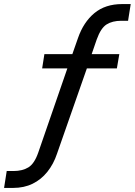

<svg xmlns="http://www.w3.org/2000/svg" viewBox="-56 -734 662 943"><path d="M-36 189 -23 106H10Q54 106 83.5 88Q113 70 132 15L282 -419L293 -398H151L162 -468H316L293 -450L327 -547Q354 -625 407.5 -669.5Q461 -714 544 -714H586L573 -632H540Q496 -632 467.5 -614Q439 -596 419 -540L388 -450L378 -468H530L518 -398H353L378 -419L224 21Q207 72 176.5 110Q146 148 104 168.5Q62 189 8 189Z"/></svg>

Font: Nunito Sans 7pt SemiCondensed Medium
Style: Italic
Weight: 500
Width: 4
Italic angle: -9°
Designer: Vernon Adams
Foundry: Vernon Adams
Version: Version 3.101;gftools[0.9.27]